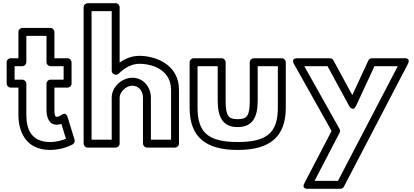

<svg xmlns="http://www.w3.org/2000/svg" viewBox="-20 -905 2611 1210"><path d="M146 -513V-679H273V-513C273 -497.9 287.3 -488 298 -488H381V-403H298C282.9 -403 273 -388.7 273 -378V-215C273 -166.6 287.6 -119 338 -119C348.8 -119 361.2 -122.2 366.9 -124.2L395.7 -30.4C374.1 -21.6 337.7 -10 296 -10C173.9 -10 146 -94.9 146 -181V-378C146 -393.1 131.7 -403 121 -403H72V-488H121C136.1 -488 146 -502.3 146 -513ZM96 -538H47C36.3 -538 22 -528.1 22 -513V-378C22 -367.3 31.9 -353 47 -353H96V-181C96 -85.1 136.1 40 296 40C375.8 40 435.1 6.6 438.6 4.6C447.5 -0.9 453.4 -12.8 449.9 -24.4L405.9 -167.4C394.4 -204.8 367 -180 367 -180C366.6 -179.7 349.7 -169 338 -169C332.4 -169 323 -167.4 323 -215V-353H406C416.7 -353 431 -362.9 431 -378V-513C431 -523.7 421.1 -538 406 -538H323V-704C323 -714.7 313.1 -729 298 -729H121C110.3 -729 96 -719.1 96 -704Z M557 -25V-835H684V-459C684 -443.9 698.3 -434 709 -434H711C717.8 -434 724.8 -437.4 728.7 -441.3C765.7 -478.3 810.9 -503 858 -503C947.1 -503 1058 -460.3 1058 -338V-25H931V-290C931 -351.3 887.8 -415 814 -415C747.5 -415 684 -356.7 684 -290V-25ZM507 0C507 10.7 516.9 25 532 25H709C719.7 25 734 15.1 734 0V-290C734 -325.3 774.5 -365 814 -365C854.2 -365 881 -330.7 881 -290V0C881 10.7 890.9 25 906 25H1083C1093.7 25 1108 15.1 1108 0V-338C1108 -501.7 956.9 -553 858 -553C811.9 -553 771.3 -536.9 734 -511V-860C734 -870.7 724.1 -885 709 -885H532C521.3 -885 507 -875.1 507 -860Z M1352 -488V-269C1352 -163.4 1387.2 -104 1478 -104C1568.8 -104 1604 -163.4 1604 -269V-488H1731V-226C1731 -68.1 1661.9 -10 1478 -10C1294.1 -10 1225 -68.1 1225 -226V-488ZM1402 -513C1402 -523.7 1392.1 -538 1377 -538H1200C1189.3 -538 1175 -528.1 1175 -513V-226C1175 -39.9 1277.9 40 1478 40C1678.1 40 1781 -39.9 1781 -226V-513C1781 -523.7 1771.1 -538 1756 -538H1579C1568.3 -538 1554 -528.1 1554 -513V-269C1554 -172.6 1535.2 -154 1478 -154C1420.8 -154 1402 -172.6 1402 -269Z M2340 -488H2486.8L2109.8 235H1962.2L2120.2 -68.5C2124.1 -76 2123.7 -85.4 2119.8 -92.2L1897.7 -488H2044.1L2180 -238.1C2180 -238.1 2204 -194.8 2224.7 -239.5ZM2324 -538C2315.9 -538 2305.6 -532.7 2301.3 -523.5L2200.2 -305.6L2081 -524.9C2077.1 -532.1 2068.4 -538 2059 -538H1855C1808.5 -538 1833.2 -500.8 1833.2 -500.8L2069.6 -79.6L1898.8 248.5C1877.7 289 1921 285 1921 285H2125C2133.6 285 2142.8 279.9 2147.2 271.6L2550.2 -501.4C2571.3 -542 2528 -538 2528 -538Z"/></svg>

Font: Hussar Ekologiczny
Style: Regular
Weight: 400
Foundry: Cannot Into Space Fonts
Version: Version 0.97